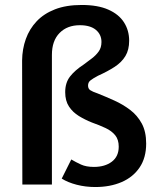

<svg xmlns="http://www.w3.org/2000/svg" viewBox="-20 -743 650 773"><path d="M363.5 10Q324.5 10 288.8 0.8Q253 -8.5 228.5 -24L267 -101Q285.5 -90 306.2 -80.5Q327 -71 358 -71Q402.5 -71 430.2 -92Q458 -113 458 -152.5Q458 -181 443.8 -198.5Q429.5 -216 405 -227.5Q380.5 -239 349.5 -250Q322 -261 297.5 -276Q273 -291 257.8 -314Q242.5 -337 242.5 -372Q242.5 -410 262 -435Q281.5 -460 316 -482.5Q333.5 -495.5 350 -508Q366.5 -520.5 377.5 -536Q388.5 -551.5 388.5 -574Q388.5 -604 366 -622.8Q343.5 -641.5 301.5 -641.5Q250.5 -641.5 219.8 -610.2Q189 -579 189 -522V0H70L69 -499.5Q69.5 -545.5 84 -586Q98.5 -626.5 127.5 -657.2Q156.5 -688 201.5 -705.5Q246.5 -723 309 -723Q374 -723 416.2 -704.2Q458.5 -685.5 479.2 -653Q500 -620.5 500 -579Q500 -542.5 485 -517.5Q470 -492.5 441.8 -474Q413.5 -455.5 374.5 -438Q353 -426.5 343.8 -419Q334.5 -411.5 334.5 -398.5Q334.5 -386 343.2 -380Q352 -374 374 -366.5Q406.5 -353.5 440.8 -338Q475 -322.5 504 -300.5Q533 -278.5 550.8 -245.8Q568.5 -213 568.5 -165Q568.5 -108 542.2 -69Q516 -30 469.8 -10Q423.5 10 363.5 10Z"/></svg>

Font: Public Sans Thin SemiBold
Style: Regular
Weight: 600
Version: Version 2.001